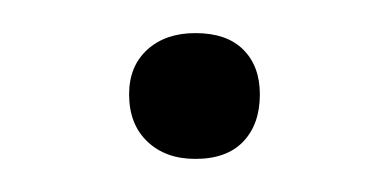

<svg xmlns="http://www.w3.org/2000/svg" viewBox="-20 -85 235 116"><path d="M98 11Q80 11 69 0.5Q58 -10 58 -28Q58 -45 69 -55Q80 -65 98 -65Q117 -65 127 -55Q137 -45 137 -28Q137 -10 127 0.5Q117 11 98 11Z"/></svg>

Font: Cormorant Infant Light
Style: Regular
Weight: 300
Designer: Christian Thalmann (Catharsis Fonts)
Foundry: Catharsis Fonts
Version: Version 4.001